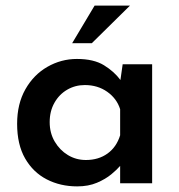

<svg xmlns="http://www.w3.org/2000/svg" viewBox="-20 -653 639 684"><path d="M255 11Q195 11 146.5 -14Q98 -39 69.5 -88.5Q41 -138 41 -212Q41 -283 70.5 -335Q100 -387 149 -415Q198 -443 254 -443Q314 -443 350.5 -420.5Q387 -398 409 -368L417 -424H522V0H408V-62Q397 -49 376.5 -32Q356 -15 325.5 -2Q295 11 255 11ZM286 -83Q331 -83 363 -106Q395 -129 408 -171V-264Q396 -302 362 -326Q328 -350 282 -350Q248 -350 219.5 -333.5Q191 -317 174 -287Q157 -257 157 -218Q157 -179 175 -148.5Q193 -118 222 -100.5Q251 -83 286 -83ZM443 -633 307 -499H237L317 -633Z"/></svg>

Font: Reem Kufi Medium
Style: Regular
Weight: 500
Designer: Khaled Hosny
Version: Version 1.001